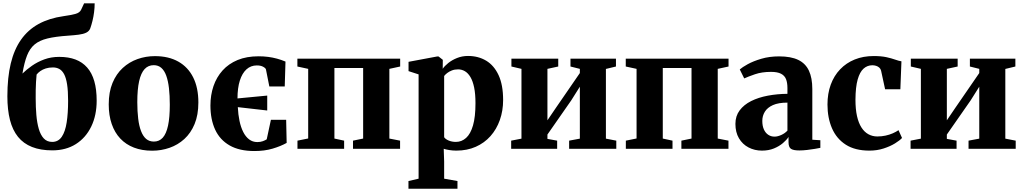

<svg xmlns="http://www.w3.org/2000/svg" viewBox="-20 -888 6110 1146"><path d="M292 9.5Q222 9.5 171 -10.8Q120 -31 87.5 -71.2Q55 -111.5 39.5 -172Q24 -232.5 24 -313.5Q24 -425 44.2 -509Q64.5 -593 105.8 -651.5Q147 -710 210.2 -744.8Q273.5 -779.5 359 -791.5Q405.5 -798 431 -805.2Q456.5 -812.5 464.5 -830.5L482 -868H545Q545 -841.5 541.5 -814.8Q538 -788 532 -763.5Q526 -739 518.5 -718Q512 -701.5 494.5 -693Q477 -684.5 449.5 -681Q422 -677.5 385.5 -675Q311.5 -670 263.8 -658.5Q216 -647 187 -623Q158 -599 141.5 -557Q125 -515 114 -449Q138 -472.5 170.8 -495.5Q203.5 -518.5 244.2 -533.5Q285 -548.5 333.5 -548.5Q389 -548.5 430.5 -532.8Q472 -517 500.2 -485Q528.5 -453 542.8 -403.5Q557 -354 557 -287Q557 -199.5 524.5 -132.5Q492 -65.5 432.8 -28Q373.5 9.5 292 9.5ZM291.5 -41Q328 -41 348.8 -71.8Q369.5 -102.5 378 -157.5Q386.5 -212.5 386.5 -286Q386.5 -345.5 380.5 -384.2Q374.5 -423 362.8 -445Q351 -467 334.2 -476.2Q317.5 -485.5 296 -485.5Q272 -485.5 253.2 -479.5Q234.5 -473.5 220.8 -463.8Q207 -454 198.5 -443Q196.5 -422.5 195 -399Q193.5 -375.5 193.2 -350.8Q193 -326 193 -301.5Q193 -248.5 197 -201.8Q201 -155 211.5 -118.8Q222 -82.5 241.2 -61.8Q260.5 -41 291.5 -41Z M629 -265Q629 -338.5 651.5 -392.8Q674 -447 712.8 -482.5Q751.5 -518 801 -535.5Q850.5 -553 904.5 -553Q986.5 -553 1044.5 -520.2Q1102.5 -487.5 1133.2 -425.8Q1164 -364 1164 -276.5Q1164 -202 1141.5 -147.8Q1119 -93.5 1080.2 -58.2Q1041.5 -23 992 -5.8Q942.5 11.5 888 11.5Q827.5 11.5 779.5 -7Q731.5 -25.5 698 -61Q664.5 -96.5 646.8 -148Q629 -199.5 629 -265ZM898.5 -43Q930.5 -43 951.5 -66.2Q972.5 -89.5 983 -138.2Q993.5 -187 993.5 -263Q993.5 -318 988.5 -361.5Q983.5 -405 972.5 -435.8Q961.5 -466.5 943 -482.8Q924.5 -499 897.5 -499Q865 -499 843.2 -475.8Q821.5 -452.5 810.5 -403.8Q799.5 -355 799.5 -278Q799.5 -223.5 804.8 -180Q810 -136.5 821.8 -105.8Q833.5 -75 852.2 -59Q871 -43 898.5 -43Z M1498.5 13.5Q1409 13.5 1350.8 -19.8Q1292.5 -53 1264.2 -114.2Q1236 -175.5 1236 -258.5Q1236 -320.5 1254.2 -374Q1272.5 -427.5 1308.5 -467.5Q1344.5 -507.5 1398.2 -529.8Q1452 -552 1523.5 -552Q1553 -552 1580.2 -548.5Q1607.5 -545 1633.2 -538Q1659 -531 1684 -520.5L1679.5 -372H1587.5L1567.5 -473Q1566 -481 1551.2 -489.2Q1536.5 -497.5 1513 -497.5Q1477 -497.5 1451.2 -474.2Q1425.5 -451 1411.5 -407Q1397.5 -363 1397.5 -300.5L1575 -317.5V-228.5L1399.5 -248.5Q1401.5 -204.5 1409.5 -166.5Q1417.5 -128.5 1431.8 -100.2Q1446 -72 1467 -56Q1488 -40 1516 -40Q1534 -40 1548.5 -45.2Q1563 -50.5 1572 -56.5L1597 -173H1688L1691 -35Q1655 -15 1607 -0.8Q1559 13.5 1498.5 13.5Z M1755.5 0V-48.5L1819.5 -61.5V-477L1755 -491V-538H2368.5V-491L2304 -477V-61L2368 -48.5V0H2087V-48.5L2147.5 -61V-482H1976V-61L2034 -48.5V0Z M2418 238.5V192.5L2478.5 178.5V-444L2418.5 -463.5V-519L2589.5 -551H2597.5L2623 -531L2622.5 -477.5Q2633.5 -494 2655.5 -511.8Q2677.5 -529.5 2708 -541.8Q2738.5 -554 2773.5 -554Q2834.5 -554 2881.8 -525.8Q2929 -497.5 2956 -439.2Q2983 -381 2983 -291Q2983 -227 2963.5 -171.8Q2944 -116.5 2907.5 -75.5Q2871 -34.5 2819.5 -11.8Q2768 11 2703.5 11Q2682 11 2660.8 7.5Q2639.5 4 2628.5 0L2631 76V178.5L2710.5 192.5V238.5ZM2701 -41Q2735.5 -41 2762 -64.8Q2788.5 -88.5 2803.2 -139.2Q2818 -190 2818 -272Q2818 -327.5 2810 -366Q2802 -404.5 2787.8 -428.2Q2773.5 -452 2754.8 -463Q2736 -474 2714 -474Q2693.5 -474 2677 -467.5Q2660.5 -461 2649 -452Q2637.5 -443 2631 -434.5V-69Q2638.5 -57.5 2658 -49.2Q2677.5 -41 2701 -41Z M3031 0V-48.5L3092.5 -60.5V-477L3032.5 -491V-538H3312V-491L3247.5 -477V-170L3298.5 -245L3441 -452V-477L3385 -491V-538H3656.5V-491L3596.5 -476.5V-60.5L3658.5 -48.5V0H3377V-48.5L3441 -60.5V-370.5L3390 -289.5L3247.5 -85V-59L3305.5 -48.5V0Z M3715.5 0V-48.5L3779.5 -61.5V-477L3715 -491V-538H4328.5V-491L4264 -477V-61L4328 -48.5V0H4047V-48.5L4107.5 -61V-482H3936V-61L3994 -48.5V0Z M4528 11Q4484 11 4447.8 -8Q4411.5 -27 4390.5 -62.8Q4369.5 -98.5 4369.5 -148.5Q4369.5 -195.5 4394.8 -229.2Q4420 -263 4463.5 -284.8Q4507 -306.5 4563 -317Q4619 -327.5 4680 -328V-362.5Q4680 -394.5 4671.5 -415.8Q4663 -437 4641.5 -448Q4620 -459 4582 -459Q4527.5 -459 4486.2 -444.8Q4445 -430.5 4422 -420L4395.5 -473.5Q4410 -486.5 4443 -504.8Q4476 -523 4524 -537.2Q4572 -551.5 4630.5 -551.5Q4701 -551.5 4744.5 -530.5Q4788 -509.5 4808.2 -466.2Q4828.5 -423 4828.5 -356.5V-54L4876.5 -51V-5.5Q4865.5 -3 4844 0.5Q4822.5 4 4797.8 7Q4773 10 4751 10Q4715.5 10 4701 0.2Q4686.5 -9.5 4686.5 -40V-70.5Q4675.5 -53 4653.2 -34Q4631 -15 4599.5 -2Q4568 11 4528 11ZM4603 -72.5Q4621.5 -72.5 4643.5 -82.5Q4665.5 -92.5 4680 -108.5V-275.5Q4626.5 -275.5 4593.5 -260.8Q4560.5 -246 4545.2 -221.2Q4530 -196.5 4530 -166.5Q4530 -137 4539.2 -116Q4548.5 -95 4565 -83.8Q4581.5 -72.5 4603 -72.5Z M5169.5 11Q5083.5 11 5028.2 -24.5Q4973 -60 4946 -122.2Q4919 -184.5 4919 -264Q4919 -329.5 4938.5 -382.8Q4958 -436 4994.5 -474.2Q5031 -512.5 5081.8 -533Q5132.5 -553.5 5195 -553.5Q5239.5 -553.5 5270.5 -546.8Q5301.5 -540 5323 -532.2Q5344.5 -524.5 5360.5 -522L5354 -355H5263L5239 -466Q5236.5 -477 5228.5 -484.2Q5220.5 -491.5 5209.5 -495Q5198.5 -498.5 5187 -498.5Q5157 -498.5 5134.5 -478.5Q5112 -458.5 5099.2 -413.5Q5086.5 -368.5 5086 -293Q5086 -236.5 5095.2 -195.2Q5104.5 -154 5121.8 -127Q5139 -100 5163.2 -86.8Q5187.5 -73.5 5216.5 -73.5Q5242 -73.5 5265.2 -78.5Q5288.5 -83.5 5308.5 -92.2Q5328.5 -101 5343 -111L5364 -64.5Q5351 -50 5322.2 -32.2Q5293.5 -14.5 5254.2 -1.8Q5215 11 5169.5 11Z M5415 0V-48.5L5476.5 -60.5V-477L5416.5 -491V-538H5696V-491L5631.5 -477V-170L5682.5 -245L5825 -452V-477L5769 -491V-538H6040.5V-491L5980.5 -476.5V-60.5L6042.5 -48.5V0H5761V-48.5L5825 -60.5V-370.5L5774 -289.5L5631.5 -85V-59L5689.5 -48.5V0Z"/></svg>

Font: Merriweather 60pt ExtraBold
Style: Regular
Weight: 800
Version: Version 2.100